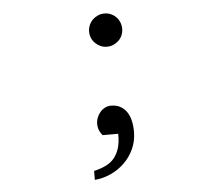

<svg xmlns="http://www.w3.org/2000/svg" viewBox="-49 -548 879 773"><g transform="rotate(-5 390.5 -162.0)"><path d="M477.5 -9.8Q477.5 27.8 463.1 59.3Q448.7 90.8 424.6 114.5Q400.4 138.2 369.1 152.6Q337.9 167 303.7 169.9V133.8Q330.1 127.9 350.8 117.9Q371.6 107.9 385.5 91.6Q399.4 75.2 406.7 51.3Q414.1 27.3 413.6 -6.8H350.6Q349.6 -7.8 346.7 -11.5Q343.8 -15.1 340.6 -21Q337.4 -26.9 335 -34.9Q332.5 -43 332.5 -53.2Q332.5 -66.4 337.2 -78.6Q341.8 -90.8 350.1 -100.6Q358.4 -110.4 369.6 -116.2Q380.9 -122.1 394.5 -122.1Q416 -122.1 431.6 -113.5Q447.3 -105 457.5 -90.1Q467.8 -75.2 472.7 -54.4Q477.5 -33.7 477.5 -9.8ZM466.3 -426.8Q466.3 -413.1 461.2 -400.9Q456.1 -388.7 446.8 -379.6Q437.5 -370.6 425.3 -365.2Q413.1 -359.9 399.4 -359.9Q385.3 -359.9 373.3 -365.2Q361.3 -370.6 352.1 -379.6Q342.8 -388.7 337.6 -400.9Q332.5 -413.1 332.5 -426.8Q332.5 -440.4 337.9 -452.9Q343.3 -465.3 352.5 -474.4Q361.8 -483.4 374 -488.8Q386.2 -494.1 400.4 -494.1Q414.1 -494.1 426.3 -488.8Q438.5 -483.4 447.3 -474.4Q456.1 -465.3 461.2 -452.9Q466.3 -440.4 466.3 -426.8Z"/></g></svg>

Font: BabelStone Ogham Fixed
Style: Regular
Weight: 400
Monospace: yes
Designer: Andrew West
Foundry: BabelStone
Version: Version 2.02 March 14, 2022